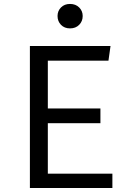

<svg xmlns="http://www.w3.org/2000/svg" viewBox="-20 -935 655 955"><path d="M217.9 -633.3V-395.4H479.5V-322.1H217.9V-71.3H539V0H128.7V-706.2H529.7L519.5 -633.3ZM328.2 -915.4Q356.4 -915.4 373.8 -897.9Q391.3 -880.5 391.3 -855.4Q391.3 -829.2 373.8 -811.5Q356.4 -793.8 328.2 -793.8Q300.5 -793.8 283.3 -811.5Q266.2 -829.2 266.2 -855.4Q266.2 -880.5 283.3 -897.9Q300.5 -915.4 328.2 -915.4Z"/></svg>

Font: FiraCode Nerd Font
Style: Regular
Weight: 400
Designer: Carrois Corporate, Edenspiekermann AG, Nikita Prokopov
Foundry: Carrois Corporate, Edenspiekermann AG, Nikita Prokopov
Version: Version 6.002;Nerd Fonts 3.4.0